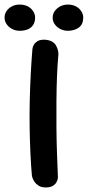

<svg xmlns="http://www.w3.org/2000/svg" viewBox="-89 -823 385 842"><path d="M111 -1Q92 -1 80 -9Q68 -17 61.5 -27Q55 -37 53 -44.5Q51 -52 51 -52Q47 -95 44.5 -149Q42 -203 41 -263Q40 -323 41.5 -383.5Q43 -444 46 -501Q49 -558 53 -606Q53 -606 54 -612.5Q55 -619 60 -627.5Q65 -636 75.5 -642.5Q86 -649 106 -649Q125 -648 137.5 -641.5Q150 -635 156 -624.5Q162 -614 164.5 -604.5Q167 -595 167 -588.5Q167 -582 167 -582Q163 -541 161 -489.5Q159 -438 158.5 -380.5Q158 -323 158.5 -264Q159 -205 161 -149Q163 -93 165 -45Q165 -45 164 -38.5Q163 -32 158 -23Q153 -14 142 -7.5Q131 -1 111 -1ZM209 -688Q191 -688 176 -695.5Q161 -703 151.5 -716Q142 -729 142 -745Q142 -762 151.5 -775Q161 -788 176 -795.5Q191 -803 209 -803Q228 -803 243 -795.5Q258 -788 267 -774.5Q276 -761 276 -746Q276 -716 256.5 -702Q237 -688 209 -688ZM-3 -688Q-21 -688 -36 -696Q-51 -704 -60 -717Q-69 -730 -69 -746Q-69 -762 -60 -775Q-51 -788 -36 -795.5Q-21 -803 -3 -803Q17 -803 32 -795.5Q47 -788 56 -774.5Q65 -761 65 -746Q65 -726 56 -713Q47 -700 32 -694Q17 -688 -3 -688Z"/></svg>

Font: Sour Gummy Black Medium
Style: Regular
Weight: 500
Version: Version 1.000